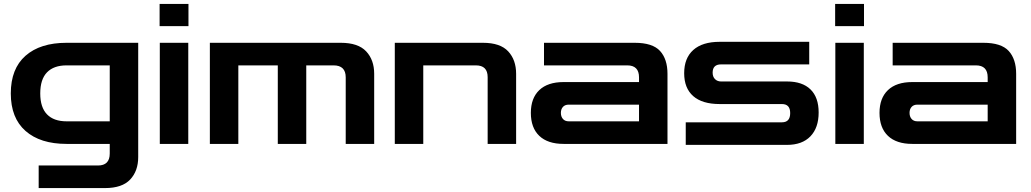

<svg xmlns="http://www.w3.org/2000/svg" viewBox="-20 -733 5251 978"><path d="M177 225V110H479Q539 110 539 49V0H319Q185 0 110 -66Q35 -132 35 -257Q35 -383 110 -449Q185 -515 319 -515H684V67Q684 138 643 181.5Q602 225 515 225ZM319 -115H539V-400H319Q254 -400 219.5 -364.5Q185 -329 185 -257Q185 -186 219.5 -150.5Q254 -115 319 -115Z M794 0V-515H939V0ZM793 -600V-713H940V-600Z M1049 0V-515H1716Q1804 -515 1845 -471.5Q1886 -428 1886 -357V0H1741V-339Q1741 -400 1679 -400H1540V0H1395V-400H1194V0Z M1991 0V-515H2440Q2528 -515 2568.5 -471.5Q2609 -428 2609 -357V0H2464V-340Q2464 -400 2404 -400H2136V0Z M2851 0Q2770 0 2727 -41Q2684 -82 2684 -158Q2684 -233 2727 -274Q2770 -315 2851 -315H3235V-339Q3235 -400 3175 -400H2751V-515H3213Q3304 -515 3342 -473.5Q3380 -432 3380 -357V0ZM2877 -115H3235V-200H2877Q2858 -200 2847.5 -188.5Q2837 -177 2837 -158Q2837 -139 2847.5 -127Q2858 -115 2877 -115Z M3473 5V-110H3963Q4005 -110 4005 -157Q4005 -203 3963 -203H3646Q3557 -203 3511 -243.5Q3465 -284 3465 -360Q3465 -437 3511.5 -478.5Q3558 -520 3646 -520H4102V-405H3653Q3610 -405 3610 -363Q3610 -342 3622 -330Q3634 -318 3653 -318H3989Q4067 -318 4108.5 -277.5Q4150 -237 4150 -160Q4150 -82 4108 -38.5Q4066 5 3989 5Z M4235 0V-515H4380V0ZM4234 -600V-713H4381V-600Z M4627 0Q4546 0 4503 -41Q4460 -82 4460 -158Q4460 -233 4503 -274Q4546 -315 4627 -315H5011V-339Q5011 -400 4951 -400H4527V-515H4989Q5080 -515 5118 -473.5Q5156 -432 5156 -357V0ZM4653 -115H5011V-200H4653Q4634 -200 4623.5 -188.5Q4613 -177 4613 -158Q4613 -139 4623.5 -127Q4634 -115 4653 -115Z"/></svg>

Font: Zen Dots
Style: Regular
Weight: 400
Designer: Yoshimichi Ohira
Foundry: A-1 Corp ZenFonts
Version: Version 1.000; ttfautohint (v1.8.3)